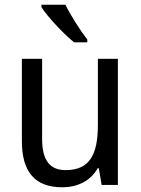

<svg xmlns="http://www.w3.org/2000/svg" viewBox="-20 -786 599 816"><path d="M258 -766H156V-756C180 -717 251 -641 295 -606H351V-618C322 -655 280 -721 258 -766ZM481 -536H396V-255C396 -129 361 -63 259 -63C191 -63 159 -106 159 -195V-536H73V-186C73 -56 128 10 245 10C307 10 365 -16 395 -71H400L412 0H481Z"/></svg>

Font: Noto Sans Devanagari SemiCondensed
Style: Regular
Weight: 400
Width: 4
Designer: Jelle Bosma - Monotype Design Team
Foundry: Monotype Imaging Inc.
Version: Version 2.004